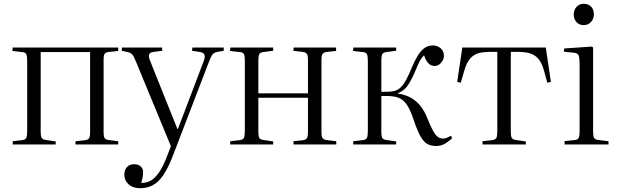

<svg xmlns="http://www.w3.org/2000/svg" viewBox="-20 -760 3253 1010"><path d="M47 0V-17L97 -23Q113 -25 118 -34.5Q123 -44 123 -70V-441Q123 -466 118 -475.5Q113 -485 97 -486L45 -492L47 -510H602V-492L555 -487Q536 -485 530.5 -477Q525 -469 525 -446V-65Q525 -42 530.5 -33.5Q536 -25 555 -23L602 -17V0H377V-17L424 -22Q443 -24 448.5 -33Q454 -42 454 -66V-486H194V-67Q194 -44 199 -35Q204 -26 220 -24L273 -16V0Z M716 230Q679 230 656.5 209.5Q634 189 634 157Q634 135 647.5 119.5Q661 104 685 104Q708 104 720.5 116Q733 128 733 146Q733 154 731 167.5Q729 181 723 202Q744 203 766.5 193.5Q789 184 813 152Q837 120 861 56L879 9L696 -434Q685 -462 677 -472Q669 -482 652 -486L620 -493L622 -510H833V-493L789 -487Q769 -485 764.5 -474Q760 -463 770 -439L913 -82H916L1051 -437Q1060 -460 1055.5 -472Q1051 -484 1029 -487L990 -493L992 -510H1157V-493L1123 -487Q1107 -484 1099 -475Q1091 -466 1080 -437L891 55Q870 110 849.5 144.5Q829 179 807.5 197.5Q786 216 763.5 223Q741 230 716 230Z M1191 0V-17L1242 -23Q1258 -25 1263 -34.5Q1268 -44 1268 -70V-441Q1268 -466 1263 -475.5Q1258 -485 1242 -486L1190 -492L1192 -510H1417V-493L1364 -486Q1349 -484 1344 -475Q1339 -466 1339 -442V-269H1600V-445Q1600 -468 1594.5 -476.5Q1589 -485 1571 -487L1523 -493L1525 -510H1748V-492L1701 -487Q1683 -485 1677 -476.5Q1671 -468 1671 -445V-64Q1671 -42 1677 -33.5Q1683 -25 1701 -23L1749 -17V0H1524V-17L1570 -22Q1589 -24 1594.5 -33Q1600 -42 1600 -65V-246H1339V-67Q1339 -43 1344 -34.5Q1349 -26 1364 -24L1417 -16V0Z M2273 8Q2249 8 2230 -1.5Q2211 -11 2194.5 -38.5Q2178 -66 2160 -118Q2146 -162 2131.5 -190Q2117 -218 2098.5 -233Q2080 -248 2053 -252Q2036 -255 2019.5 -255Q2003 -255 1986 -255V-67Q1986 -43 1991 -34.5Q1996 -26 2011 -24L2064 -16V0H1838V-17L1889 -23Q1905 -25 1910 -34.5Q1915 -44 1915 -70V-441Q1915 -466 1910 -475.5Q1905 -485 1889 -486L1837 -492L1839 -510H2064V-493L2011 -486Q1996 -484 1991 -475Q1986 -466 1986 -442V-277Q2007 -277 2022.5 -277.5Q2038 -278 2053 -281Q2073 -286 2088 -300.5Q2103 -315 2117 -341Q2131 -367 2146 -404Q2162 -442 2178 -468Q2194 -494 2213 -507.5Q2232 -521 2257 -521Q2280 -521 2297.5 -506.5Q2315 -492 2315 -467Q2315 -453 2308 -440.5Q2301 -428 2290 -420.5Q2279 -413 2266 -413Q2247 -413 2233.5 -427Q2220 -441 2211 -469Q2203 -462 2195.5 -451Q2188 -440 2180.5 -423.5Q2173 -407 2164 -385Q2143 -336 2124 -309Q2105 -282 2073 -270V-268Q2112 -262 2141 -246Q2170 -230 2192 -202.5Q2214 -175 2230 -133Q2254 -74 2270.5 -52.5Q2287 -31 2310 -31Q2322 -31 2331.5 -35.5Q2341 -40 2353 -46L2358 -33Q2339 -14 2318.5 -3Q2298 8 2273 8Z M2518 0V-17L2570 -23Q2586 -25 2591 -34.5Q2596 -44 2596 -70V-487H2555Q2524 -487 2502 -481.5Q2480 -476 2464.5 -463Q2449 -450 2438 -429Q2427 -408 2419 -377L2404 -325L2385 -329L2412 -510H2851L2878 -329L2859 -325L2844 -380Q2834 -420 2817.5 -443.5Q2801 -467 2774.5 -477Q2748 -487 2707 -487H2667V-67Q2667 -44 2672 -35Q2677 -26 2692 -24L2746 -16V0Z M2950 0V-18L3002 -23Q3019 -25 3024 -34.5Q3029 -44 3029 -70V-421Q3029 -458 3023 -470Q3017 -482 2995 -483L2946 -488L2948 -505L3093 -515L3100 -510V-67Q3100 -44 3105 -35Q3110 -26 3126 -24L3181 -17V0ZM3050 -628Q3027 -628 3012.5 -644Q2998 -660 2998 -683Q2998 -707 3012.5 -723.5Q3027 -740 3051 -740Q3075 -740 3089.5 -725Q3104 -710 3104 -685Q3104 -662 3089.5 -645Q3075 -628 3050 -628Z"/></svg>

Font: Literata 60pt Light
Style: Regular
Weight: 300
Designer: Latin by Veronika Burian and Jose Scaglione. Greek by Irene Vlachou. Cyrillic by Vera Evstafieva.
Foundry: TypeTogether
Version: Version 3.103;gftools[0.9.29]